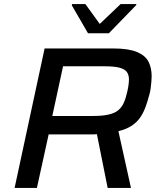

<svg xmlns="http://www.w3.org/2000/svg" viewBox="-20 -927 782 947"><path d="M52 0 200 -688H538Q613 -688 654.5 -671Q696 -654 712 -623.5Q728 -593 728 -551Q728 -538 726.5 -522.5Q725 -507 723 -490.5Q721 -474 716 -458Q707 -423 696 -394.5Q685 -366 668.5 -343.5Q652 -321 626.5 -305Q601 -289 564 -280L626 0H511L458 -265Q447 -264 434.5 -264Q422 -264 408 -264H220L162 0ZM238 -355H439Q486 -355 516 -362Q546 -369 563.5 -383.5Q581 -398 591 -421Q601 -444 608 -476Q612 -493 614 -508.5Q616 -524 616 -536Q616 -557 606 -571.5Q596 -586 570 -593Q544 -600 497 -600H291ZM414 -763 334 -901 336 -907H401L472 -809L575 -907H653L651 -901L517 -763Z"/></svg>

Font: Saira SemiExpanded Medium
Style: Italic
Weight: 500
Width: 6
Italic angle: -12°
Designer: Hector Gatti with collaboration of the Omnibus-Type team
Foundry: Omnibus-Type
Version: Version 1.101